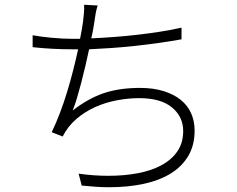

<svg xmlns="http://www.w3.org/2000/svg" viewBox="-20 -761 996 806"><path d="M742 -596Q698 -588 648.5 -581Q599 -574 548.5 -568.5Q498 -563 448.5 -559.5Q399 -556 354 -554Q347 -521 338.5 -484.5Q330 -448 321 -413.5Q312 -379 303 -349Q294 -319 285 -297Q349 -347 414.5 -369.5Q480 -392 568 -392Q624 -392 667 -378.5Q710 -365 739 -341.5Q768 -318 782.5 -285Q797 -252 797 -213Q797 -152 771 -107.5Q745 -63 698 -33.5Q651 -4 584.5 10.5Q518 25 438 25Q410 25 381.5 23Q353 21 323 18L310 -32Q373 -23 435 -23Q500 -23 557 -33.5Q614 -44 657 -67Q700 -90 724.5 -125.5Q749 -161 749 -211Q749 -271 702 -310Q655 -349 564 -349Q519 -349 471 -340Q423 -331 379.5 -311.5Q336 -292 300.5 -261.5Q265 -231 243 -188L197 -206Q215 -243 231.5 -286.5Q248 -330 262 -376Q276 -422 287.5 -467.5Q299 -513 308 -554H287Q197 -554 117 -563V-613Q149 -607 196.5 -602.5Q244 -598 286 -598H316Q321 -621 324 -640Q327 -659 329 -673Q331 -692 332.5 -708Q334 -724 333 -741L390 -738Q385 -723 381.5 -704Q378 -685 376 -668Q374 -655 371 -637.5Q368 -620 363 -600Q407 -602 455 -605.5Q503 -609 552 -614.5Q601 -620 649.5 -627.5Q698 -635 742 -645Z"/></svg>

Font: Kinto Sans Light
Style: Regular
Weight: 300
Designer: Authors: Ryoko NISHIZUKA  (kana & ideographs); Paul D. Hunt (Latin, Greek & Cyrillic); Wenlong ZHANG  (bopomofo); Sandol
Foundry: Adobe Systems Incorporated, ookami Inc.
Version: Version 0.001